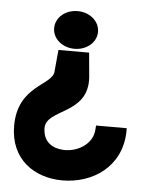

<svg xmlns="http://www.w3.org/2000/svg" viewBox="-47 -630 516 680"><g transform="rotate(5 211.0 -290.0)"><path d="M13 -167C13 -47 101 11 200 11C307 11 407 -55 411 -178V-193H302L301 -179C298 -125 242 -94 193 -97C155 -99 122 -119 121 -167C119 -238 272 -227 263 -361L255 -448H146L139 -373C139 -321 13 -313 13 -167ZM124 -524C124 -486 159 -457 202 -457C245 -457 280 -486 280 -524C280 -562 245 -591 202 -591C159 -591 124 -562 124 -524Z"/></g></svg>

Font: Charger Sport
Style: BlkExt
Weight: 900
Designer: Jasper
Foundry: Cannot Into Space Fonts
Version: Version 1.1